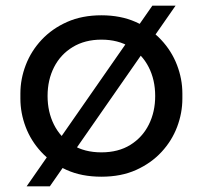

<svg xmlns="http://www.w3.org/2000/svg" viewBox="-20 -606 716 678"><path d="M156 52H74L518 -586H600ZM338 18Q268 18 215 -6Q162 -30 125.5 -69.5Q89 -109 70.5 -158Q52 -207 52 -258V-276Q52 -327 71 -376.5Q90 -426 127 -465.5Q164 -505 217 -528.5Q270 -552 338 -552Q406 -552 459 -528.5Q512 -505 549 -465.5Q586 -426 605 -376.5Q624 -327 624 -276V-258Q624 -207 605.5 -158Q587 -109 550.5 -69.5Q514 -30 461 -6Q408 18 338 18ZM338 -68Q398 -68 440.5 -94.5Q483 -121 505.5 -166Q528 -211 528 -267Q528 -324 505 -369Q482 -414 439.5 -440Q397 -466 338 -466Q280 -466 237 -440Q194 -414 171 -369Q148 -324 148 -267Q148 -211 170.5 -166Q193 -121 235.5 -94.5Q278 -68 338 -68Z"/></svg>

Font: Sora Variable
Style: Regular
Weight: 400
Designer: Jonathan Barnbrook, Julián Moncada
Foundry: Barnbrook Fonts
Version: Version 2.000